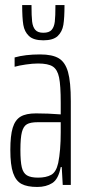

<svg xmlns="http://www.w3.org/2000/svg" viewBox="-20 -734 344 762"><path d="M21 -139Q21 -196 30.5 -227Q40 -258 61.5 -271Q83 -284 123 -284Q171 -284 221 -280V-326Q221 -395 214.5 -426.5Q208 -458 189.5 -470Q171 -482 131 -482Q110 -482 82.5 -478Q55 -474 38 -469V-506Q80 -518 139 -518Q188 -518 213.5 -502.5Q239 -487 250 -448Q261 -409 261 -332V0H229L225 -71H221Q212 -23 187.5 -7.5Q163 8 128 8Q88 8 65.5 -4Q43 -16 32 -47.5Q21 -79 21 -139ZM211 -87Q221 -136 221 -209V-249H130Q101 -249 87 -241Q73 -233 67 -210Q61 -187 61 -139Q61 -93 66.5 -70Q72 -47 87 -38Q102 -29 131 -29Q163 -29 183 -40Q203 -51 211 -87ZM68 -714H105Q105 -670 107.5 -648.5Q110 -627 120 -615.5Q130 -604 152 -604Q175 -604 185 -615.5Q195 -627 197.5 -648Q200 -669 200 -714H236Q236 -663 231.5 -635.5Q227 -608 209 -591Q191 -574 152 -574Q113 -574 95 -591Q77 -608 72.5 -635.5Q68 -663 68 -714Z"/></svg>

Font: Saira Ultra Condensed ExLight
Style: Regular
Weight: 200
Width: 1
Designer: Hector Gatti with collaboration of the Omnibus-Type team
Foundry: Omnibus-Type
Version: Version 1.001; ttfautohint (v1.8)